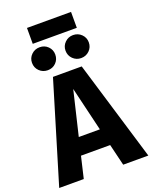

<svg xmlns="http://www.w3.org/2000/svg" viewBox="-200 -1149 990 1249"><g transform="rotate(-20 295.5 -525.0)"><path d="M451 -1050V-940H146V-1050ZM99 -825Q99 -858 122.5 -881Q146 -904 180 -904Q214 -904 237 -881Q260 -858 260 -825Q260 -791 237 -768Q214 -745 180 -745Q146 -745 122.5 -768Q99 -791 99 -825ZM331 -825Q331 -858 354.5 -881Q378 -904 411 -904Q445 -904 468.5 -881Q492 -858 492 -825Q492 -791 468.5 -768Q445 -745 411 -745Q378 -745 354.5 -768Q331 -791 331 -825ZM430 0 394 -149H192L157 0H-13L196 -693H395L604 0ZM220 -268H366L293 -574Z"/></g></svg>

Font: FiraGO
Style: Bold
Weight: 700
Designer: bBox Type
Foundry: bBox Type GmbH
Version: Version 1.001;PS 001.001;hotconv 1.0.88;makeotf.lib2.5.64775